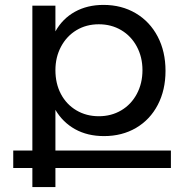

<svg xmlns="http://www.w3.org/2000/svg" viewBox="-20 -552 761 783"><path d="M677 133H206V211H112V133H34V62H112V-529H206V-424Q235 -476 285.5 -504Q336 -532 402 -532Q476 -532 533.5 -498Q591 -464 623 -403Q655 -342 655 -263Q655 -185 623.5 -124.5Q592 -64 535 -30.5Q478 3 404 3Q337 3 286.5 -25Q236 -53 206 -104V62H677ZM206 -266Q206 -211 228.5 -168.5Q251 -126 291.5 -102Q332 -78 383 -78Q434 -78 474.5 -102Q515 -126 538 -169Q561 -212 561 -266Q561 -319 538 -362Q515 -405 474.5 -429Q434 -453 383 -453Q332 -453 292 -429Q252 -405 229 -362Q206 -319 206 -266Z"/></svg>

Font: Montserrat arm2
Style: Regular
Weight: 400
Designer: Julieta Ulanovsky
Foundry: Julieta Ulanovsky
Version: Version 6.000